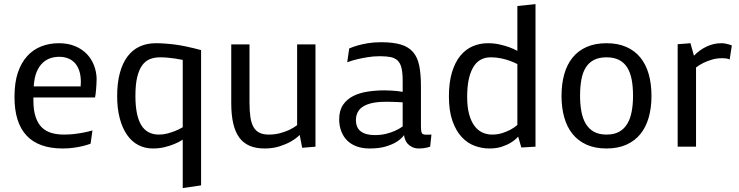

<svg xmlns="http://www.w3.org/2000/svg" viewBox="-20 -722 3638 945"><path d="M271.5 -442.4Q248.5 -442.4 227.3 -435.3Q206.1 -428.2 189 -411.6Q171.9 -395 160.4 -367.9Q148.9 -340.8 146 -296.9H377Q377 -304.7 377.4 -309.1Q377.9 -313 377.9 -316.9Q377.9 -320.8 377.9 -324.2Q377 -355.5 368.7 -377.7Q360.4 -399.9 346.2 -414.3Q332 -428.7 313 -435.5Q293.9 -442.4 271.5 -442.4ZM425.8 -14.6Q408.2 -8.3 386.7 -2.9Q368.2 1.5 343.3 5.1Q318.4 8.8 288.6 8.8Q170.4 8.8 110.8 -54.7Q51.3 -118.2 51.3 -244.6Q51.3 -315.4 67.9 -364.5Q84.5 -413.6 113.8 -445.8Q143.1 -478 183.1 -493.7Q223.1 -509.3 269.5 -509.3Q315.4 -509.3 350.1 -494.6Q384.8 -480 407.7 -455.8Q430.7 -431.6 442.6 -400.4Q454.6 -369.1 455.6 -335.4Q455.6 -325.2 454.8 -309.8Q454.1 -294.4 452.9 -281.5Q451.7 -268.6 450.4 -257.8Q449.2 -247.1 447.8 -242.2H144.5V-224.6Q144.5 -179.7 155.3 -147Q166 -114.3 185.8 -95Q205.6 -75.7 233.4 -67.6Q261.2 -59.6 294.9 -59.6Q322.8 -59.6 347.9 -62.7Q373 -65.9 392.6 -69.8Q415.5 -74.2 435.1 -80.1Z M969.7 190.4 879.4 203.6V-34.7Q860.4 -22 836.9 -12.7Q816.9 -4.4 790.3 2.2Q763.7 8.8 732.4 8.8Q692.9 8.8 660.4 -8.3Q627.9 -25.4 605 -58.6Q582 -91.8 569.3 -139.9Q556.6 -188 556.6 -248.5Q556.6 -313 569.6 -361.6Q582.5 -410.2 606.9 -443.1Q631.3 -476.1 666.7 -492.7Q702.1 -509.3 747.6 -509.3Q770.5 -509.3 796.1 -507.3Q821.8 -505.4 846.4 -502Q871.1 -498.5 893.6 -493.7Q916 -488.8 932.9 -484.9Q949.7 -481 959.5 -478L969.7 -475.6ZM768.1 -439.9Q740.7 -439.9 718.3 -431.2Q695.8 -422.4 679.9 -400.6Q664.1 -378.9 655.3 -342.5Q646.5 -306.2 646.5 -250Q646.5 -154.3 674.8 -106.9Q703.1 -59.6 762.2 -59.6Q784.2 -59.6 804.9 -65.2Q825.7 -70.8 842.3 -77.6Q861.8 -85.4 879.4 -95.7V-427.2Q859.9 -431.2 840.3 -434.1Q823.2 -436.5 804.2 -438.2Q785.2 -439.9 768.1 -439.9Z M1532.7 0 1467.3 5.4 1455.1 -57.6Q1436 -39.1 1409.7 -24.4Q1387.2 -11.7 1355.2 -1.5Q1323.2 8.8 1281.7 8.8Q1196.8 8.8 1157.5 -45.2Q1118.2 -99.1 1118.2 -213.9V-503.4H1208V-217.3Q1208 -174.8 1212.6 -144.8Q1217.3 -114.7 1228.3 -95.9Q1239.3 -77.1 1257.6 -68.4Q1275.9 -59.6 1302.7 -59.6Q1333.5 -59.6 1359.1 -66.7Q1384.8 -73.7 1403.3 -82.5Q1425.3 -92.8 1442.4 -106V-503.4H1532.7Z M1887.7 -221.2Q1873.5 -221.2 1856.2 -220.5Q1838.9 -219.7 1821.5 -216.8Q1804.2 -213.9 1788.1 -208Q1772 -202.1 1759.5 -192.4Q1747.1 -182.6 1739.5 -167.2Q1731.9 -151.9 1731.9 -130.9Q1731.9 -93.3 1756.1 -75.2Q1780.3 -57.1 1824.7 -57.1Q1855.5 -57.1 1880.6 -63.5Q1905.8 -69.8 1923.8 -78.1Q1944.8 -87.4 1961.9 -99.6V-218.3Q1950.7 -219.2 1938 -219.7Q1927.2 -220.2 1914.1 -220.5Q1900.9 -220.7 1887.7 -221.2ZM2051.8 -100.6Q2051.8 -83 2054 -73.5Q2056.2 -64 2062.5 -61.5Q2069.3 -58.6 2081.3 -59.1Q2093.3 -59.6 2103.5 -59.6L2097.2 0Q2090.3 2.4 2081.5 4.4Q2074.2 6.3 2064.2 7.6Q2054.2 8.8 2042.5 8.8Q2022.5 8.8 2008.5 1.7Q1994.6 -5.4 1985.8 -15.1Q1977.1 -24.9 1972.9 -38.1Q1968.8 -51.3 1968.8 -57.1Q1955.6 -38.6 1932.1 -23.9Q1912.1 -11.2 1879.6 -1.2Q1847.2 8.8 1798.3 8.8Q1765.1 8.8 1737.5 -0.7Q1710 -10.3 1690.4 -28.8Q1670.9 -47.4 1660.2 -74.7Q1649.4 -102.1 1649.4 -134.3Q1649.4 -178.2 1668.5 -206.1Q1687.5 -233.9 1718.8 -249.5Q1750 -265.1 1790.3 -271.2Q1830.6 -277.3 1873 -277.3Q1890.1 -277.3 1906.2 -276.1Q1922.4 -274.9 1935.1 -273.9Q1949.7 -271.5 1961.9 -270V-325.2Q1961.9 -363.8 1956.1 -387.7Q1950.2 -411.6 1936.8 -424.3Q1923.3 -437 1901.9 -441.2Q1880.4 -445.3 1849.1 -445.3Q1818.8 -445.3 1790.5 -440.7Q1762.2 -436 1739.3 -430.7Q1712.4 -424.3 1689 -415.5L1698.7 -483.4Q1717.3 -491.7 1741.2 -498.5Q1761.7 -504.4 1790.5 -509.3Q1819.3 -514.2 1856 -514.2Q1915 -514.2 1953.1 -502.7Q1991.2 -491.2 2013.2 -465.6Q2035.2 -439.9 2043.5 -398.7Q2051.8 -357.4 2051.8 -298.3Z M2387.7 8.8Q2351.6 8.8 2315.9 -4.4Q2280.3 -17.6 2252.2 -47.9Q2224.1 -78.1 2206.8 -127.2Q2189.5 -176.3 2189.5 -247.6Q2189.5 -316.4 2204.6 -366.2Q2219.7 -416 2245.8 -447.8Q2272 -479.5 2306.9 -494.4Q2341.8 -509.3 2381.3 -509.3Q2412.6 -509.3 2439 -503.2Q2465.3 -497.1 2484.9 -490.2Q2507.8 -481.9 2526.4 -471.7V-692.4L2615.7 -701.7V0L2545.9 3.9L2530.3 -49.8Q2515.6 -33.2 2495.1 -20.5Q2477.5 -9.3 2450.9 -0.2Q2424.3 8.8 2387.7 8.8ZM2401.9 -59.6Q2429.2 -59.6 2451.9 -66.9Q2474.6 -74.2 2491.2 -83Q2510.7 -93.3 2526.4 -106.9V-406.7Q2508.3 -416 2487.8 -423.3Q2469.7 -429.7 2446.3 -434.8Q2422.9 -439.9 2395.5 -439.9Q2336.9 -439.9 2308.1 -389.2Q2279.3 -338.4 2279.3 -245.6Q2279.3 -194.8 2289.1 -159.4Q2298.8 -124 2315.7 -101.8Q2332.5 -79.6 2354.7 -69.6Q2377 -59.6 2401.9 -59.6Z M2965.3 -509.3Q3021.5 -509.3 3063.2 -490.7Q3105 -472.2 3132.3 -438.2Q3159.7 -404.3 3173.1 -356.4Q3186.5 -308.6 3186.5 -249Q3186.5 -192.4 3173.1 -144.5Q3159.7 -96.7 3132.3 -62.7Q3105 -28.8 3063.2 -10Q3021.5 8.8 2965.3 8.8Q2908.7 8.8 2866.9 -10Q2825.2 -28.8 2797.9 -62.7Q2770.5 -96.7 2757.1 -144.5Q2743.7 -192.4 2743.7 -249Q2743.7 -308.6 2757.1 -356.4Q2770.5 -404.3 2797.9 -438.2Q2825.2 -472.2 2866.9 -490.7Q2908.7 -509.3 2965.3 -509.3ZM2965.3 -59.6Q3002 -59.6 3026.9 -73.2Q3051.8 -86.9 3067.1 -112.3Q3082.5 -137.7 3089.1 -173.1Q3095.7 -208.5 3095.7 -250Q3095.7 -295.9 3088.9 -331.1Q3082 -366.2 3066.7 -390.4Q3051.3 -414.6 3026.4 -427.2Q3001.5 -439.9 2965.3 -439.9Q2928.7 -439.9 2903.8 -427.2Q2878.9 -414.6 2863.5 -390.4Q2848.1 -366.2 2841.6 -331.1Q2835 -295.9 2835 -250Q2835 -208.5 2841.6 -173.1Q2848.1 -137.7 2863.5 -112.3Q2878.9 -86.9 2903.8 -73.2Q2928.7 -59.6 2965.3 -59.6Z M3530.3 -509.3Q3540 -509.3 3549.3 -507.6Q3558.6 -505.9 3565.9 -503.9Q3574.7 -501.5 3582 -498.5L3571.3 -428.7Q3569.3 -430.2 3564.5 -432.1Q3560.5 -433.1 3553.2 -434.3Q3545.9 -435.5 3534.2 -435.5Q3506.3 -435.5 3482.9 -428.2Q3459.5 -420.9 3442.4 -412.6Q3422.4 -402.8 3405.8 -390.1V0H3315.4V-504.4L3378.4 -509.3L3395.5 -447.8Q3423.8 -477.1 3458.5 -493.2Q3493.2 -509.3 3530.3 -509.3Z"/></svg>

Font: Mako
Style: Regular
Weight: 400
Designer: vernon adams
Foundry: vernon adams
Version: Version 1.000